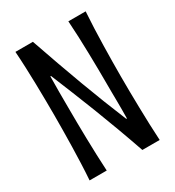

<svg xmlns="http://www.w3.org/2000/svg" viewBox="-164 -769 792 868"><g transform="rotate(-30 232.0 -335.5)"><path d="M415.5 -670.9Q412.6 -629.4 410.9 -585.9Q409.2 -542.5 408.2 -499.5Q407.2 -456.5 406.7 -415Q406.2 -373.5 406.2 -335.9Q406.2 -298.3 406.7 -256.8Q407.2 -215.3 408.2 -172.1Q409.2 -128.9 410.6 -85.2Q412.1 -41.5 414.6 0H324.2Q299.3 -71.8 275.4 -136.7Q251.5 -201.7 227.8 -262.5Q204.1 -323.2 180.7 -381.1Q157.2 -439 133.8 -496.1H130.4Q129.4 -453.6 129.6 -413.3Q129.9 -373 129.9 -335.9Q129.9 -298.3 130.4 -256.8Q130.9 -215.3 131.8 -172.1Q132.8 -128.9 134.3 -85.2Q135.7 -41.5 138.2 0H48.8Q51.8 -41.5 53.5 -85.2Q55.2 -128.9 56.2 -172.1Q57.1 -215.3 57.6 -256.8Q58.1 -298.3 58.1 -335.9Q58.1 -373.5 57.6 -415Q57.1 -456.5 56.2 -499.5Q55.2 -542.5 53.5 -585.9Q51.8 -629.4 48.8 -670.9H140.1Q189.5 -527.3 236.8 -399.9Q284.2 -272.5 331.5 -158.2H335Q335.4 -179.7 335.4 -203.1Q335.4 -226.6 335.2 -249.8Q335 -272.9 334.7 -294.9Q334.5 -316.9 334.5 -335.9Q334.5 -373.5 334 -415Q333.5 -456.5 332.5 -499.5Q331.5 -542.5 329.8 -585.9Q328.1 -629.4 325.2 -670.9Z"/></g></svg>

Font: Crushed
Style: Regular
Weight: 400
Width: 3
Designer: Astigmatic (AOETI)
Foundry: Astigmatic (AOETI)
Version: Version 001.001